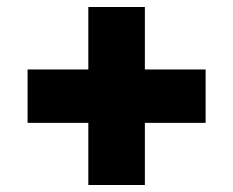

<svg xmlns="http://www.w3.org/2000/svg" viewBox="-20 -625 668 550"><path d="M569 -426C569 -426 395 -426 395 -426C395 -426 395 -605 395 -605C395 -605 233 -605 233 -605C233 -605 233 -426 233 -426C233 -426 59 -426 59 -426C59 -426 59 -273 59 -273C59 -273 233 -273 233 -273C233 -273 233 -95 233 -95C233 -95 395 -95 395 -95C395 -95 395 -273 395 -273C395 -273 569 -273 569 -273C569 -273 569 -426 569 -426Z"/></svg>

Font: Girnar Poppins
Style: Bold
Weight: 500
Designer: Ninad Kale (Devanagari), Jonny Pinhorn (Latin)
Foundry: Indian Type Foundry
Version: ""